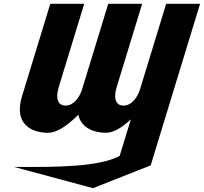

<svg xmlns="http://www.w3.org/2000/svg" viewBox="-20 -693 1064 1002"><path d="M604.4 120.9C496.9 177.9 281.3 179.8 52.7 178L465.2 289L766.4 170L1024.1 -673H847.1L711.1 -228C698.6 -187 668 -142 625 -142C579.1 -142 573.2 -187 588.8 -238L721.8 -673H544.8L406.9 -222C393.5 -183 363.5 -142 322.6 -142C276.7 -142 270.8 -187 286.4 -238L419.4 -673H242.4L94.7 -190C51 -47 142.6 0 230.4 0C271.2 0 323.8 -29 388.7 -94C403.6 -25 471 0 532.8 0C573.6 0 619.6 -29 661 -69H662.5Z"/></svg>

Font: Hussar
Style: BdSuprConOblThree
Weight: 700
Foundry: Cannot Into Space Fonts
Version: Version 2.00